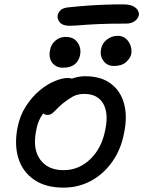

<svg xmlns="http://www.w3.org/2000/svg" viewBox="-20 -847 656 879"><path d="M271 12Q189 12 136.5 -24Q84 -60 64.5 -121.5Q45 -183 60 -262Q71 -318 98.5 -360.5Q126 -403 160.5 -432Q195 -461 230 -475.5Q265 -490 290 -490Q301 -490 308.5 -487Q316 -484 320.5 -477.5Q325 -471 323 -460Q318 -440 307 -423.5Q296 -407 266 -394Q230 -377 205.5 -356.5Q181 -336 166 -309.5Q151 -283 145 -246Q129 -165 164 -116.5Q199 -68 271 -68Q341 -68 393.5 -118.5Q446 -169 462 -253Q478 -330 452 -373.5Q426 -417 366 -417Q335 -417 313.5 -405Q292 -393 267 -373Q249 -358 238 -346Q227 -334 218.5 -327.5Q210 -321 197 -321Q183 -321 175.5 -330.5Q168 -340 172 -361Q176 -384 195.5 -408Q215 -432 243.5 -452.5Q272 -473 305 -485.5Q338 -498 370 -498Q442 -498 487 -464.5Q532 -431 548 -372.5Q564 -314 548 -238Q534 -163 494 -106.5Q454 -50 396.5 -19Q339 12 271 12ZM298 -729Q267 -729 254 -744.5Q241 -760 244 -777Q246 -788 256 -799Q266 -810 290 -813Q336 -818 377.5 -821Q419 -824 459.5 -825.5Q500 -827 543 -827Q573 -827 589.5 -818.5Q606 -810 611.5 -799Q617 -788 616 -779Q612 -761 596.5 -750Q581 -739 558 -739Q476 -739 425.5 -736.5Q375 -734 346 -731.5Q317 -729 298 -729ZM268 -537Q246 -537 231 -548Q216 -559 210 -577Q204 -595 209 -617Q213 -643 233 -660.5Q253 -678 280 -678Q308 -678 323.5 -665Q339 -652 345 -632.5Q351 -613 346 -593Q341 -568 322 -552.5Q303 -537 268 -537ZM501 -545Q471 -545 453.5 -568.5Q436 -592 443 -623Q447 -648 469 -665.5Q491 -683 518 -683Q542 -683 557 -669.5Q572 -656 578 -637Q584 -618 581 -600Q577 -581 557.5 -563Q538 -545 501 -545Z"/></svg>

Font: Shantell Sans
Style: Italic
Weight: 400
Italic angle: -11°
Designer: Stephen Nixon, Anya Danilova, Shantell Martin
Foundry: Arrow Type
Version: Version 1.011;[c5ecc13dd]